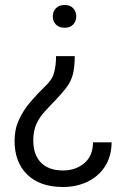

<svg xmlns="http://www.w3.org/2000/svg" viewBox="-20 -558 507 766"><path d="M284.2 -492.7Q284.2 -473.6 272.2 -460.4Q260.3 -447.3 237.8 -447.3Q215.3 -447.3 202.9 -460.4Q190.4 -473.6 190.4 -492.7Q190.4 -511.7 202.9 -524.9Q215.3 -538.1 237.8 -538.1Q260.3 -538.1 272.2 -524.9Q284.2 -511.7 284.2 -492.7ZM203.6 -334H278.3Q277.8 -290 271 -262.7Q264.2 -235.4 247.6 -212.4Q231 -189.5 201.2 -158.2Q178.2 -134.8 158 -112.5Q137.7 -90.3 125.2 -63.2Q112.8 -36.1 112.8 2Q112.8 59.6 143.6 90.8Q174.3 122.1 231.4 122.1Q281.2 122.1 315.9 93.3Q350.6 64.5 351.1 9.8H425.3Q424.8 65.9 398.9 106Q373 146 329.3 167Q285.6 188 231.4 188Q139.6 188 88.9 138.7Q38.1 89.4 38.1 3.9Q38.1 -42 55.4 -79.8Q72.8 -117.7 100.3 -150.1Q127.9 -182.6 158.7 -212.4Q187.5 -238.3 195.6 -267.6Q203.6 -296.9 203.6 -334Z"/></svg>

Font: Vazirmatn UI FD Light
Style: Regular
Weight: 300
Designer: Saber Rastikerdar
Foundry: Saber Rastikerdar
Version: Version 33.003